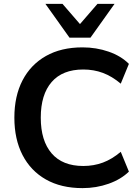

<svg xmlns="http://www.w3.org/2000/svg" viewBox="-20 -959 719 989"><path d="M405 10Q295 10 216.5 -34.5Q138 -79 96 -160.5Q54 -242 54 -353Q54 -464 96 -545Q138 -626 216.5 -670.5Q295 -715 405 -715Q476 -715 539.5 -693Q603 -671 644 -630L602 -528Q557 -566 510 -583.5Q463 -601 409 -601Q302 -601 246 -536.5Q190 -472 190 -353Q190 -234 246 -169Q302 -104 409 -104Q463 -104 510 -121.5Q557 -139 602 -177L644 -75Q603 -35 539.5 -12.5Q476 10 405 10ZM338 -765 214 -939H302L392 -835L482 -939H570L446 -765Z"/></svg>

Font: Nunito Sans 12pt ExtraLight 12pt
Style: Bold
Weight: 700
Version: Version 3.101;gftools[0.9.27]